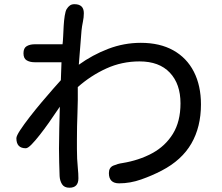

<svg xmlns="http://www.w3.org/2000/svg" viewBox="-20 -836 1040 898"><path d="M304.7 42Q280.3 42 270 25.4Q259.8 8.8 258.8 -12.7Q257.8 -43.9 256.8 -76.7Q255.9 -109.4 255.9 -140.6Q255.9 -189.5 257.3 -238.8Q258.8 -288.1 259.8 -336.9Q255.9 -332 241.7 -310.5Q227.5 -289.1 207.5 -260.7Q187.5 -232.4 166.5 -205.6Q145.5 -178.7 127.9 -160.6Q110.4 -142.6 100.6 -142.6Q56.6 -142.6 56.6 -189.5Q56.6 -200.2 74.2 -227.1Q91.8 -253.9 118.7 -288.6Q145.5 -323.2 174.8 -357.9Q204.1 -392.6 228.5 -420.4Q252.9 -448.2 264.6 -460.9L267.6 -544.9H141.6Q120.1 -544.9 105 -553.7Q89.8 -562.5 89.8 -586.9Q89.8 -611.3 105 -620.1Q120.1 -628.9 141.6 -628.9H272.5Q274.4 -642.6 275.4 -666Q276.4 -689.5 277.8 -714.8Q279.3 -740.2 282.7 -762.2Q286.1 -784.2 292 -793.9Q298.8 -804.7 307.1 -810.5Q315.4 -816.4 328.1 -816.4Q372.1 -816.4 372.1 -774.4Q372.1 -754.9 367.7 -733.9Q363.3 -712.9 361.3 -693.4L348.6 -533.2Q412.1 -579.1 485.8 -607.4Q559.6 -635.7 638.7 -635.7Q727.5 -635.7 790.5 -600.6Q853.5 -565.4 886.7 -500.5Q919.9 -435.5 919.9 -347.7Q919.9 -242.2 875 -164.6Q830.1 -86.9 736.3 -38.1Q691.4 -14.6 640.1 3.4Q588.9 21.5 537.1 21.5Q489.3 21.5 489.3 -26.4Q489.3 -52.7 510.3 -61.5Q531.2 -70.3 551.8 -73.2Q629.9 -85.9 691.4 -119.1Q752.9 -152.3 788.6 -210Q824.2 -267.6 824.2 -352.5Q824.2 -443.4 774.4 -496.1Q724.6 -548.8 632.8 -548.8Q549.8 -548.8 477.1 -515.6Q404.3 -482.4 343.8 -428.7Q344.7 -368.2 342.3 -306.6Q339.8 -245.1 339.8 -183.6Q339.8 -162.1 339.8 -139.2Q339.8 -116.2 340.8 -93.8Q341.8 -71.3 344.2 -47.9Q346.7 -24.4 346.7 -2Q346.7 42 304.7 42Z"/></svg>

Font: Kosugi Maru
Style: Regular
Weight: 400
Designer: MOTOYA
Version: Version 4.002